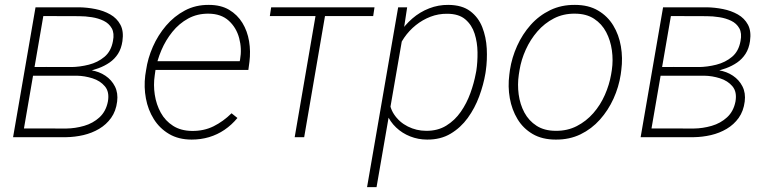

<svg xmlns="http://www.w3.org/2000/svg" viewBox="-20 -558 3128 781"><path d="M292.5 -250H102.5L106.9 -285.6L268.1 -285.2Q304.7 -285.6 341.3 -294.9Q377.9 -304.2 405 -326.9Q432.1 -349.6 439.5 -391.1Q445.8 -422.9 434.6 -442.9Q423.3 -462.9 401.6 -473.4Q379.9 -483.9 353.5 -488Q327.1 -492.2 302.2 -492.2L156.2 -492.7L71.3 0H33.2L124.5 -528.3H302.2Q334.5 -527.8 367.9 -521.2Q401.4 -514.6 428.5 -499.3Q455.6 -483.9 469.7 -457.5Q483.9 -431.2 478 -390.6Q473.6 -360.4 460 -339.1Q446.3 -317.9 425.8 -303.7Q405.3 -289.6 380.6 -280.5Q356 -271.5 329.6 -265.6ZM249.5 0H49.3L63.5 -35.6L249.5 -35.2Q286.1 -35.6 322.3 -46.1Q358.4 -56.6 384.8 -80.8Q411.1 -105 418.9 -145Q425.8 -184.1 406.7 -206.8Q387.7 -229.5 356 -239.5Q324.2 -249.5 293 -250H160.2L166.5 -285.6L334.5 -285.2L351.1 -272Q383.3 -267.1 408.7 -250Q434.1 -232.9 447.5 -206.3Q460.9 -179.7 456.5 -145Q451.7 -106 432.1 -78.6Q412.6 -51.3 383.3 -33.9Q354 -16.6 319.3 -8.5Q284.7 -0.5 249.5 0Z M759.8 9.8Q706.5 9.8 668 -12.9Q629.4 -35.6 605.7 -73.5Q582 -111.3 573.5 -157.5Q564.9 -203.6 570.8 -251L574.2 -272.5Q581.1 -320.8 601.8 -367.9Q622.6 -415 655.5 -453.6Q688.5 -492.2 732.2 -515.4Q775.9 -538.6 829.6 -538.1Q878.4 -538.1 912.1 -518.1Q945.8 -498 966.1 -464.8Q986.3 -431.6 993.2 -390.4Q1000 -349.1 994.6 -306.2L990.2 -273.4H597.7L603 -309.1H955.1L956.5 -315.4Q964.4 -359.9 952.9 -402.8Q941.4 -445.8 910.4 -473.9Q879.4 -502 828.6 -502.4Q782.7 -502.9 745.6 -482.7Q708.5 -462.4 681.2 -428.5Q653.8 -394.5 636.5 -353.8Q619.1 -313 612.3 -272.5L609.4 -251.5Q603.5 -212.4 609.6 -172.6Q615.7 -132.8 634 -99.6Q652.3 -66.4 684.1 -46.1Q715.8 -25.9 761.2 -25.4Q809.6 -24.9 848.9 -44.4Q888.2 -64 921.9 -97.2L945.8 -78.1Q922.4 -49.8 893.3 -30Q864.3 -10.3 830.6 -0.2Q796.9 9.8 759.8 9.8Z M1308.1 -528.3 1217.3 0H1178.7L1269.5 -528.3ZM1503.4 -528.3 1498 -492.7H1077.6L1083 -528.3Z M1620.6 -425.8 1511.7 203.1H1473.1L1599.6 -528.3H1636.2ZM1956.1 -270 1954.6 -259.8Q1946.8 -213.4 1929.2 -165.8Q1911.6 -118.2 1882.8 -78.4Q1854 -38.6 1813 -14.2Q1772 10.3 1717.3 9.8Q1681.2 9.8 1648.4 -3.2Q1615.7 -16.1 1591.1 -39.6Q1566.4 -63 1553 -95Q1539.6 -127 1541.5 -165L1572.3 -348.6Q1582.5 -387.7 1604.5 -421.9Q1626.5 -456.1 1657.2 -482.7Q1688 -509.3 1725.6 -523.9Q1763.2 -538.6 1804.2 -538.1Q1859.4 -537.6 1892.6 -512.7Q1925.8 -487.8 1941.7 -447.5Q1957.5 -407.2 1960 -360.4Q1962.4 -313.5 1956.1 -270ZM1915.5 -259.8 1917.5 -270Q1922.9 -305.2 1922.4 -345.5Q1921.9 -385.7 1910.6 -421.1Q1899.4 -456.5 1872.8 -479.2Q1846.2 -502 1798.8 -502Q1763.7 -502.4 1731.2 -490Q1698.7 -477.5 1671.4 -455.6Q1644 -433.6 1624 -404.5Q1604 -375.5 1594.7 -341.3L1564 -167.5Q1561.5 -125 1582.8 -93Q1604 -61 1638.9 -43.5Q1673.8 -25.9 1713.4 -25.9Q1760.3 -25.4 1795.2 -46.9Q1830.1 -68.4 1854.2 -103Q1878.4 -137.7 1893.3 -179Q1908.2 -220.2 1915.5 -259.8Z M2051.8 -254.4 2054.2 -272.9Q2062 -323.7 2083.5 -371.3Q2105 -418.9 2138.7 -456.8Q2172.4 -494.6 2217.8 -516.6Q2263.2 -538.6 2318.8 -538.1Q2374 -538.1 2412.8 -515.1Q2451.7 -492.2 2474.6 -454.3Q2497.6 -416.5 2505.6 -369.4Q2513.7 -322.3 2507.3 -273.4L2504.9 -254.9Q2497.1 -204.1 2475.6 -156.7Q2454.1 -109.4 2420.4 -71.5Q2386.7 -33.7 2341.6 -11.7Q2296.4 10.3 2240.7 9.8Q2185.5 9.8 2146.7 -12.9Q2107.9 -35.6 2085 -73.7Q2062 -111.8 2053.7 -158.7Q2045.4 -205.6 2051.8 -254.4ZM2093.3 -272.9 2090.3 -253.9Q2084.5 -214.4 2089.8 -174.1Q2095.2 -133.8 2113 -100.3Q2130.9 -66.9 2162.6 -46.4Q2194.3 -25.9 2240.7 -25.9Q2288.1 -25.4 2326.4 -45.2Q2364.7 -64.9 2393.6 -97.9Q2422.4 -130.9 2440.4 -171.9Q2458.5 -212.9 2465.8 -254.9L2468.8 -273.4Q2474.6 -313 2469 -353.3Q2463.4 -393.6 2445.8 -427.2Q2428.2 -460.9 2396.5 -481.7Q2364.7 -502.4 2318.4 -502.4Q2271.5 -502.9 2233.2 -483.2Q2194.8 -463.4 2166 -430.2Q2137.2 -397 2118.7 -356Q2100.1 -314.9 2093.3 -272.9Z M2845.2 -250H2655.3L2659.7 -285.6L2820.8 -285.2Q2857.4 -285.6 2894 -294.9Q2930.7 -304.2 2957.8 -326.9Q2984.9 -349.6 2992.2 -391.1Q2998.5 -422.9 2987.3 -442.9Q2976.1 -462.9 2954.3 -473.4Q2932.6 -483.9 2906.2 -488Q2879.9 -492.2 2855 -492.2L2709 -492.7L2624 0H2585.9L2677.2 -528.3H2855Q2887.2 -527.8 2920.7 -521.2Q2954.1 -514.6 2981.2 -499.3Q3008.3 -483.9 3022.5 -457.5Q3036.6 -431.2 3030.8 -390.6Q3026.4 -360.4 3012.7 -339.1Q2999 -317.9 2978.5 -303.7Q2958 -289.6 2933.3 -280.5Q2908.7 -271.5 2882.3 -265.6ZM2802.2 0H2602.1L2616.2 -35.6L2802.2 -35.2Q2838.9 -35.6 2875 -46.1Q2911.1 -56.6 2937.5 -80.8Q2963.9 -105 2971.7 -145Q2978.5 -184.1 2959.5 -206.8Q2940.4 -229.5 2908.7 -239.5Q2877 -249.5 2845.7 -250H2712.9L2719.2 -285.6L2887.2 -285.2L2903.8 -272Q2936 -267.1 2961.4 -250Q2986.8 -232.9 3000.2 -206.3Q3013.7 -179.7 3009.3 -145Q3004.4 -106 2984.9 -78.6Q2965.3 -51.3 2936 -33.9Q2906.7 -16.6 2872.1 -8.5Q2837.4 -0.5 2802.2 0Z"/></svg>

Font: Roboto ExtraLight
Style: Italic
Weight: 250
Designer: Christian Robertson
Foundry: Google
Version: Version 3.009; 2024